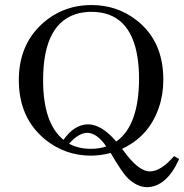

<svg xmlns="http://www.w3.org/2000/svg" viewBox="-20 -616 740 772"><path d="M348.6 -595.7C415.7 -595.7 475.3 -575.8 527.3 -536.1C600.3 -480.1 636.7 -400.1 636.7 -295.9C636.7 -256.2 630.9 -219.1 619.1 -184.6C593.1 -107.1 543.6 -51.4 470.7 -17.6L493.2 11.7C526.4 52.7 556.3 73.2 583 73.2C613 72.6 645.2 52.1 679.7 11.7L700.2 23.4C667 97.7 624 135.4 571.3 136.7C542.6 136.1 515.6 122.7 490.2 96.7C476.6 82.4 454.8 49.8 424.8 -1C397.5 6.2 371.1 9.8 345.7 9.8C276.7 9.8 215.5 -11.7 162.1 -54.7C91.1 -112.6 55.7 -192.4 55.7 -293.9C55.7 -386.4 85.9 -460.9 146.5 -517.6C202.5 -569.7 269.9 -595.7 348.6 -595.7ZM334 -116.2C371.1 -115.6 408.9 -92.4 447.3 -46.9C507.8 -89.2 538.4 -172.9 539.1 -297.9C539.1 -328.5 537.1 -357.1 533.2 -383.8C514.3 -506.8 452.5 -568.4 347.7 -568.4C331.4 -568.4 315.4 -566.7 299.8 -563.5C202.1 -540.7 153.3 -450.8 153.3 -293.9C153.3 -178.1 180.7 -98 235.4 -53.7C264 -94.7 296.9 -115.6 334 -116.2ZM345.7 -17.6C368.5 -17.6 389 -20.8 407.2 -27.3C382.5 -63.2 357.1 -81.4 331.1 -82C307 -81.4 282.6 -66.7 257.8 -38.1C283.2 -24.4 312.5 -17.6 345.7 -17.6Z"/></svg>

Font: Abhaya Libre
Style: Regular
Weight: 400
Designer: Pushpananda Ekanayake, Sol Matas, Pathum Egodawatta
Foundry: Mooniak
Version: Version 1.041; ; ttfautohint (v1.5)